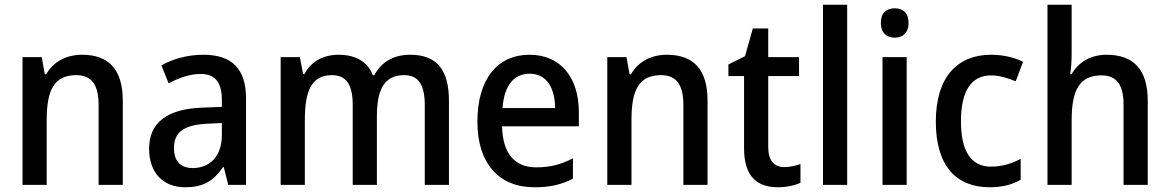

<svg xmlns="http://www.w3.org/2000/svg" viewBox="-20 -780 4933 810"><path d="M326 -549C262 -549 206 -521 175 -467H169L156 -539H75V0H177V-273C177 -400 208 -463 302 -463C367 -463 396 -421 396 -338V0H498V-355C498 -489 437 -549 326 -549Z M838 -549C770 -549 708 -531 661 -504L691 -429C735 -451 780 -468 826 -468C884 -468 916 -437 916 -358V-329L835 -326C685 -321 609 -262 609 -153C609 -51 668 10 761 10C839 10 881 -17 921 -75H924L943 0H1018V-364C1018 -488 960 -549 838 -549ZM853 -258 916 -261V-211C916 -119 864 -71 793 -71C745 -71 714 -97 714 -155C714 -219 751 -253 853 -258Z M1710 -549C1644 -549 1590 -521 1559 -463H1553C1531 -518 1483 -549 1408 -549C1345 -549 1292 -521 1264 -467H1259L1245 -539H1164V0H1266V-273C1266 -393 1292 -463 1380 -463C1440 -463 1468 -424 1468 -338V0H1570V-290C1570 -402 1601 -463 1685 -463C1744 -463 1772 -424 1772 -337V0H1874V-354C1874 -489 1820 -549 1710 -549Z M2214 -549C2079 -549 1994 -447 1994 -266C1994 -92 2084 10 2234 10C2301 10 2348 -1 2397 -26V-112C2346 -86 2301 -74 2243 -74C2150 -74 2101 -133 2098 -247H2422V-307C2422 -452 2346 -549 2214 -549ZM2215 -469C2287 -469 2321 -408 2322 -324H2100C2107 -419 2147 -469 2215 -469Z M2793 -549C2729 -549 2673 -521 2642 -467H2636L2623 -539H2542V0H2644V-273C2644 -400 2675 -463 2769 -463C2834 -463 2863 -421 2863 -338V0H2965V-355C2965 -489 2904 -549 2793 -549Z M3288 -75C3246 -75 3221 -103 3221 -159V-459H3351V-539H3221V-660H3156L3123 -543L3053 -508V-459H3119V-154C3119 -32 3177 10 3262 10C3299 10 3333 2 3357 -9V-88C3338 -81 3312 -75 3288 -75Z M3554 0V-760H3452V0Z M3755 -745C3720 -745 3696 -726 3696 -683C3696 -641 3721 -621 3755 -621C3788 -621 3813 -641 3813 -683C3813 -726 3789 -745 3755 -745ZM3805 -539H3703V0H3805Z M4155 10C4208 10 4251 -1 4286 -22V-110C4249 -90 4208 -77 4160 -77C4077 -77 4034 -142 4034 -268C4034 -396 4077 -462 4162 -462C4196 -462 4233 -450 4265 -437L4296 -519C4262 -537 4213 -549 4161 -549C4020 -549 3928 -456 3928 -267C3928 -78 4016 10 4155 10Z M4501 -558V-760H4399V0H4501V-272C4501 -397 4532 -462 4627 -462C4691 -462 4720 -422 4720 -338V0H4822V-355C4822 -487 4762 -549 4648 -549C4586 -549 4531 -521 4501 -467H4495C4499 -491 4501 -523 4501 -558Z"/></svg>

Font: Noto Sans Khmer SemiCondensed Medium
Style: Regular
Weight: 500
Width: 4
Designer: Danh Hong and the Monotype Design Team
Foundry: Monotype Imaging Inc.
Version: Version 2.004